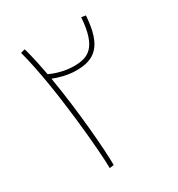

<svg xmlns="http://www.w3.org/2000/svg" viewBox="-162 -782 827 890"><g transform="rotate(-30 251.5 -337.0)"><path d="M190 -3C190 -77 174 -294 140 -494C167 -483 212 -469 260 -469C357 -469 415 -509 425 -668L402 -672C391 -515 336 -492 261 -492C213 -492 167 -506 135 -521C125 -575 114 -627 101 -674L78 -668C137 -447 167 -76 167 0Z"/></g></svg>

Font: Noto Sans Arabic SemCond Thin
Style: Regular
Weight: 100
Width: 4
Designer: Monotype Design Team, Nadine Chahine, Nizar Qandah and Khaled Hosny
Foundry: Monotype Imaging Inc.
Version: Version 2.012